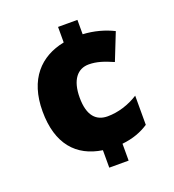

<svg xmlns="http://www.w3.org/2000/svg" viewBox="-133 -921 853 941"><g transform="rotate(-20 293.0 -450.0)"><path d="M377 -742V-817H276V-736C150 -711 63 -622 63 -454C63 -283 144 -194 276 -174V-83H377V-171C434 -177 478 -194 516 -219V-371C467 -340 410 -322 355 -322C297 -322 257 -359 257 -455C257 -548 296 -593 354 -593C396 -593 433 -580 479 -560L535 -701C489 -724 435 -739 377 -742Z"/></g></svg>

Font: Noto Sans Telugu UI Black
Style: Regular
Weight: 900
Designer: Jelle Bosma - Monotype Design Team
Foundry: Monotype Imaging Inc.
Version: Version 2.005